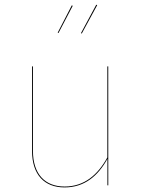

<svg xmlns="http://www.w3.org/2000/svg" viewBox="-20 -806 615 835"><path d="M398.6 -785.6 332.1 -661.9 335.6 -660.1 402.7 -783.6ZM292.3 -782.8 230.9 -664 234.3 -662.3 296.3 -780.7ZM450.8 -517.2H446.8V-121.3C405.9 -46.6 347.4 5.2 261.1 5.2C175.6 5.2 123.3 -48.8 123.3 -150.1V-517.2H119.3V-149.9C119.3 -46 173.3 9.1 260.8 9.1C346.8 9.1 405.7 -40.1 447.1 -115L447.1 0H450.9Z"/></svg>

Font: Fira Sans Four
Style: Regular
Weight: 100
Designer: Carrois Corporate & Edenspiekermann AG
Foundry: Carrois Corporate GbR & Edenspiekermann AG
Version: Version 4.203;PS 004.203;hotconv 1.0.88;makeotf.lib2.5.64775